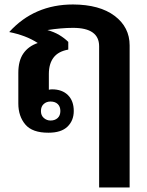

<svg xmlns="http://www.w3.org/2000/svg" viewBox="-20 -580 652 854"><path d="M248.5 -86.4Q248.5 -106 236.8 -117.2Q225.1 -128.4 204.6 -128.4Q186.5 -128.4 174.3 -117.2Q162.1 -106 162.1 -85.9Q162.1 -66.4 175 -55.2Q188 -43.9 204.6 -43.9Q224.1 -43.9 236.3 -54.9Q248.5 -65.9 248.5 -86.4ZM197.3 -251V-180.7Q199.7 -181.6 203.6 -182.1Q207.5 -182.6 211.4 -182.6Q256.3 -182.6 282.2 -157Q308.1 -131.3 308.1 -86.4Q308.1 -43.9 280.3 -16.8Q252.4 10.3 195.8 10.3Q124 10.7 92.8 -26.1Q61.5 -63 61.5 -119.6V-255.9Q61.5 -310.1 84 -342.3Q106.4 -374.5 147.9 -388.7Q121.1 -406.2 89.4 -418.2Q57.6 -430.2 21 -437.5Q76.7 -499 147.7 -529.5Q218.8 -560.1 304.7 -560.1Q423.3 -559.6 490 -509.3Q556.6 -459 556.6 -377.9V253.9H420.9V-374.5Q420.9 -415 392.1 -435.5Q363.3 -456.1 304.7 -456.1Q278.8 -456.1 250.2 -453.6Q221.7 -451.2 190.9 -446.3Q220.7 -438 243.7 -424.3Q266.6 -410.6 283.7 -393.6V-359.4Q239.3 -351.6 218.3 -324Q197.3 -296.4 197.3 -251Z"/></svg>

Font: Roboto Web
Style: Bold
Weight: 700
Designer: Google
Version: Version 1.200310; 2013